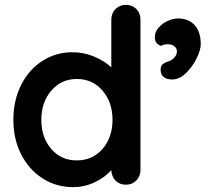

<svg xmlns="http://www.w3.org/2000/svg" viewBox="-20 -760 856 790"><path d="M558 -679V-61Q558 -35 541 -17.5Q524 0 498 0Q472 0 455.5 -17Q439 -34 438 -60Q413 -31 370.5 -10.5Q328 10 281 10Q212 10 156 -25.5Q100 -61 67.5 -124Q35 -187 35 -267Q35 -347 67 -410.5Q99 -474 154.5 -509.5Q210 -545 277 -545Q325 -545 367 -527.5Q409 -510 438 -483V-679Q438 -705 455 -722.5Q472 -740 498 -740Q524 -740 541 -723Q558 -706 558 -679ZM443 -267Q443 -339 402 -387Q361 -435 296 -435Q232 -435 191 -387Q150 -339 150 -267Q150 -195 190.5 -147.5Q231 -100 296 -100Q361 -100 402 -147.5Q443 -195 443 -267ZM689 -433Q667 -433 654 -442.5Q641 -452 641 -473Q641 -489 649 -495.5Q657 -502 666.5 -505Q676 -508 680 -510Q708 -525 708 -550Q708 -561 697.5 -569.5Q687 -578 670 -578Q653 -578 642 -571Q630 -576 623.5 -584Q617 -592 617 -608Q617 -628 632 -645.5Q647 -663 669 -673.5Q691 -684 712 -684Q756 -684 781 -656.5Q806 -629 806 -578Q806 -555 789 -520Q772 -485 745 -459Q718 -433 689 -433Z"/></svg>

Font: Quicksand
Style: Bold
Weight: 700
Version: Version 3.000